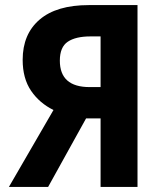

<svg xmlns="http://www.w3.org/2000/svg" viewBox="-20 -734 640 754"><path d="M375 -392H332Q215 -392 215 -496Q215 -549 246 -570Q277 -591 335 -591H375ZM520 0V-714H329Q202 -714 135.5 -657Q69 -600 69 -499Q69 -426 102 -377.5Q135 -329 190 -302L15 0H169L318 -269H375V0Z"/></svg>

Font: Noto Sans Mono UI
Style: Bold
Weight: 700
Designer: Monotype Design team
Foundry: Monotype Imaging Inc.
Version: 1.000